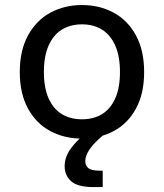

<svg xmlns="http://www.w3.org/2000/svg" viewBox="-20 -546 660 773"><path d="M310 12Q239.3 12 182.7 -18.2Q126 -48.3 92.8 -108.8Q59.7 -169.2 59.7 -255.8Q59.7 -342.7 92.8 -403.5Q126 -464.3 182.8 -495Q239.5 -525.7 310 -525.7Q380.5 -525.7 437.4 -495Q494.3 -464.3 527.3 -403.7Q560.3 -343 560.3 -255.8Q560.3 -168.8 527.3 -108.6Q494.3 -48.3 437.5 -18.2Q380.7 12 310 12ZM310 -448Q263.8 -448 229.4 -426.9Q195 -405.8 175.8 -362.8Q156.7 -319.8 156.7 -256Q156.7 -192.3 175.8 -149.7Q195 -107 229.3 -86.3Q263.7 -65.7 310 -65.7Q356.3 -65.7 390.5 -86.3Q424.7 -107 443.8 -149.7Q463 -192.3 463 -256Q463 -319.8 443.8 -362.8Q424.7 -405.8 390.4 -426.9Q356.2 -448 310 -448ZM323.3 102.8Q323.3 121.3 336.2 131.2Q349.2 141 379 141H393.5V207.2H357.2Q292.7 207.2 266.5 183.7Q240.3 160.2 240.3 123.5Q240.3 87.8 263 54.8Q285.7 21.8 335 -18.5L393.5 0Q356 31.7 339.7 56.8Q323.3 82 323.3 102.8Z"/></svg>

Font: Monaspace Neon Var ExtraLight
Style: Regular
Weight: 200
Designer: Riley Cran and the Lettermatic Team
Version: Version 1.200 (Monaspace Neon Var)